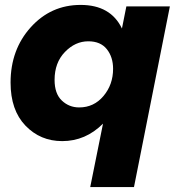

<svg xmlns="http://www.w3.org/2000/svg" viewBox="-20 -567 730 781"><path d="M525 194H347L399 -64Q328 7 233 7Q144 7 83.5 -56Q23 -119 23 -231Q23 -365 105 -456Q187 -547 308 -547Q430 -547 476 -451L494 -541H671ZM302 -130Q362 -130 401 -176.5Q440 -223 440 -287Q440 -335 414.5 -367Q389 -399 339 -399Q286 -399 244 -355.5Q202 -312 202 -242Q202 -186 231.5 -158Q261 -130 302 -130Z"/></svg>

Font: Argentum Sans
Style: Bold Italic
Weight: 700
Italic angle: -11°
Designer: Julieta Ulanovsky (font), Cristiano Sobral (main changes and remaster)
Foundry: Julieta Ulanovsky (font), Cristiano Sobral (main changes and remaster)
Version: Version 2.007;June 15, 2022;FontCreator 14.0.0.2814 64-bit; 